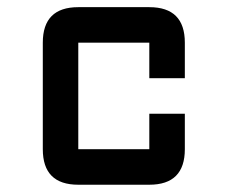

<svg xmlns="http://www.w3.org/2000/svg" viewBox="-20 -508 626 528"><path d="M390.6 0H195.3Q97.7 0 97.7 -97.7V-390.6Q97.7 -488.3 195.3 -488.3H390.6Q488.3 -488.3 488.3 -390.6V-293H390.6V-390.6H195.3V-97.7H390.6V-195.3H488.3V-97.7Q488.3 0 390.6 0Z"/></svg>

Font: BabelStone Zanabazar
Style: Regular
Weight: 400
Designer: Andrew West
Foundry: Andrew West
Version: Version 10.002;August 6, 2021